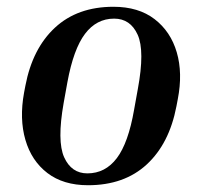

<svg xmlns="http://www.w3.org/2000/svg" viewBox="-20 -537 597 567"><path d="M505 -244 501 -223Q480 -113 413.5 -51.5Q347 10 240 10Q167 10 120 -26Q73 -62 55 -124Q37 -186 51 -263L55 -284Q76 -394 142.5 -455.5Q209 -517 315 -517Q389 -517 436.5 -480.5Q484 -444 502 -382.5Q520 -321 505 -244ZM387 -274Q408 -387 386.5 -434.5Q365 -482 317 -482Q265 -482 231 -437Q197 -392 179 -294L168 -233Q148 -120 169.5 -72.5Q191 -25 238 -25Q291 -25 325 -70Q359 -115 376 -213Z"/></svg>

Font: Inria Serif
Style: Bold Italic
Weight: 700
Italic angle: -10°
Designer: Black Foundry Team
Foundry: Black Foundry
Version: Version 1.000; ttfautohint (v1.8.3)